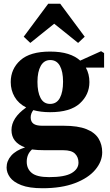

<svg xmlns="http://www.w3.org/2000/svg" viewBox="-20 -773 583 1020"><path d="M122 86Q122 124 149 146Q176 168 241 168Q324 168 360.5 146.5Q397 125 397 91Q397 62 378.5 43.5Q360 25 316 25H219Q198 25 181 24Q164 23 150 21Q122 46 122 86ZM246 -221Q281 -221 298 -252.5Q315 -284 315 -339Q315 -393 298 -423.5Q281 -454 247 -454Q214 -454 196.5 -423Q179 -392 179 -338Q179 -284 195.5 -252.5Q212 -221 246 -221ZM246 -177Q196 -177 157 -188Q143 -170 143 -149Q143 -127 157.5 -116Q172 -105 204 -105H318Q394 -105 439 -87Q484 -69 503.5 -37Q523 -5 523 36Q523 85 486 129Q449 173 378 200Q307 227 206 227Q135 227 93 210.5Q51 194 33 169Q15 144 15 117Q15 82 39.5 54Q64 26 113 10Q41 -16 41 -82Q41 -147 119 -202Q78 -223 57.5 -258.5Q37 -294 37 -337Q37 -407 88.5 -453Q140 -499 246 -499Q302 -499 341.5 -486.5Q381 -474 406 -451L517 -501L533 -491V-414H436Q455 -380 455 -337Q455 -270 404 -223.5Q353 -177 246 -177ZM395 -545 268 -647 141 -545 106 -578 236 -753H300L430 -578Z"/></svg>

Font: Source Serif 4
Style: Bold
Weight: 700
Designer: Frank Grießhammer
Foundry: Adobe
Version: Version 4.005;hotconv 1.1.0;makeotfexe 2.6.0